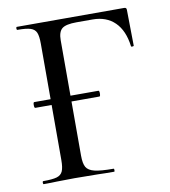

<svg xmlns="http://www.w3.org/2000/svg" viewBox="-74 -688 664 752"><g transform="rotate(-10 258.5 -312.5)"><path d="M481 -473Q481 -471 475.5 -470.5Q470 -470 470 -473Q462 -536 428.5 -569Q395 -602 340 -602H276Q234 -602 218.5 -589.5Q203 -577 203 -543V-323H314Q318 -323 318 -312Q318 -300 314 -300H203V-85Q203 -53 211.5 -38.5Q220 -24 244 -18Q268 -12 320 -12Q322 -12 322 -6Q322 0 320 0Q279 0 256 -1L162 -2L91 -1Q72 0 40 0Q37 0 37 -6Q37 -12 40 -12Q77 -12 94 -17Q111 -22 117.5 -36.5Q124 -51 124 -81V-300H59Q55 -300 55 -312Q55 -323 59 -323H124V-544Q124 -574 118 -588Q112 -602 95.5 -607.5Q79 -613 43 -613Q40 -613 40 -619Q40 -625 43 -625H470Q479 -625 479 -616Z"/></g></svg>

Font: Cormorant SC Medium
Style: Regular
Weight: 500
Designer: Christian Thalmann (Catharsis Fonts)
Version: Version 3.000